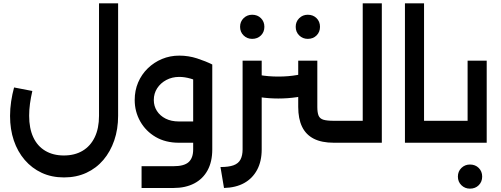

<svg xmlns="http://www.w3.org/2000/svg" viewBox="-20 -852 2993 1146"><path d="M362 207Q288 207 229 179.5Q170 152 127.5 102.5Q85 53 62.5 -13.5Q40 -80 40 -160Q40 -203 46.5 -246.5Q53 -290 64 -330L173 -309Q164 -270 159 -233.5Q154 -197 154 -161Q154 -86 178.5 -33Q203 20 250 48Q297 76 361 76Q426 76 473 48Q520 20 545.5 -33Q571 -86 571 -161V-832H685V-161Q685 -81 662 -14Q639 53 597 102.5Q555 152 495.5 179.5Q436 207 362 207Z M825 270V140H1016Q1079 140 1106 115.5Q1133 91 1133 40V-467H1247V40Q1247 113 1219 164.5Q1191 216 1139 243Q1087 270 1016 270ZM1048 0Q968 0 909 -34.5Q850 -69 817 -127.5Q784 -186 784 -255Q784 -312 804.5 -360Q825 -408 862 -444Q899 -480 947 -500Q995 -520 1050 -520Q1105 -520 1156 -503.5Q1207 -487 1247 -467L1198 -350Q1115 -393 1050 -393Q1007 -393 972.5 -374.5Q938 -356 918 -325Q898 -294 898 -255Q898 -219 916.5 -190Q935 -161 968.5 -144Q1002 -127 1048 -127H1196V0Z M2012 0V-131Q2023 -131 2027.5 -113Q2032 -95 2032 -66Q2032 -36 2027.5 -18Q2023 0 2012 0ZM1973 0Q1900 0 1853 -24Q1806 -48 1783 -95.5Q1760 -143 1760 -214V-490H1874V-214Q1874 -180 1881.5 -162Q1889 -144 1910 -137.5Q1931 -131 1973 -131H2012V0ZM1641 -264Q1585 -264 1531.5 -272Q1478 -280 1428 -295V-431Q1474 -414 1527.5 -404.5Q1581 -395 1641 -395Q1702 -395 1755 -404.5Q1808 -414 1854 -431V-295Q1805 -280 1751.5 -272Q1698 -264 1641 -264ZM1296 145Q1345 145 1374 134.5Q1403 124 1415.5 100Q1428 76 1428 40V-490H1542V40Q1542 111 1514.5 162Q1487 213 1437.5 240.5Q1388 268 1317 270ZM1817 -620Q1787 -620 1766 -640.5Q1745 -661 1745 -692Q1745 -723 1766 -743.5Q1787 -764 1817 -764Q1849 -764 1869.5 -743.5Q1890 -723 1890 -692Q1890 -661 1869.5 -640.5Q1849 -620 1817 -620ZM1485 -620Q1455 -620 1434 -640.5Q1413 -661 1413 -692Q1413 -723 1434 -743.5Q1455 -764 1485 -764Q1517 -764 1537.5 -743.5Q1558 -723 1558 -692Q1558 -661 1537.5 -640.5Q1517 -620 1485 -620Z M2012 0V-131H2145V-832H2259V0ZM2012 0Q2001 0 1996.5 -18Q1992 -36 1992 -67Q1992 -96 1996.5 -113.5Q2001 -131 2012 -131Z M2509 0V-131H2628V0ZM2397 0V-832H2511V0ZM2628 0V-131Q2638 -131 2643 -113Q2648 -95 2648 -66Q2648 -36 2643 -18Q2638 0 2628 0Z M2771 -490H2885V0H2628V-131H2771ZM2628 0Q2617 0 2612.5 -18Q2608 -36 2608 -67Q2608 -96 2612.5 -113.5Q2617 -131 2628 -131ZM2785 274Q2755 274 2734 253.5Q2713 233 2713 202Q2713 171 2734 150.5Q2755 130 2785 130Q2817 130 2837.5 150.5Q2858 171 2858 202Q2858 233 2837.5 253.5Q2817 274 2785 274Z"/></svg>

Font: Alexandria Medium
Style: Regular
Weight: 500
Designer: Mohamed Gaber
Foundry: Kief Type Foundry
Version: Version 5.100